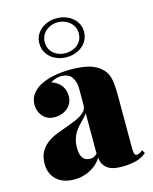

<svg xmlns="http://www.w3.org/2000/svg" viewBox="-120 -880 771 967"><g transform="rotate(-15 265.5 -397.0)"><path d="M22 0ZM385.7 -700.2Q385.7 -669.9 369.6 -646.5Q353.5 -623 326.7 -610.6Q299.8 -598.1 268.6 -598.1Q237.8 -598.1 211.2 -610.6Q184.6 -623 168.7 -646.5Q152.8 -669.9 152.8 -700.2Q152.8 -730 168.7 -752.9Q184.6 -775.9 211.2 -788.3Q237.8 -800.8 268.6 -800.8Q299.8 -800.8 326.7 -788.3Q353.5 -775.9 369.6 -752.9Q385.7 -730 385.7 -700.2ZM180.7 -699.2Q180.7 -673.3 193.4 -655.3Q206.1 -637.2 226.3 -628.2Q246.6 -619.1 268.6 -619.1Q291 -619.1 311.5 -628.2Q332 -637.2 345 -655.3Q357.9 -673.3 357.9 -699.2Q357.9 -724.1 345 -742.4Q332 -760.7 311.3 -770.3Q290.5 -779.8 268.6 -779.8Q247.1 -779.8 226.8 -770.3Q206.5 -760.7 193.6 -742.4Q180.7 -724.1 180.7 -699.2ZM434.6 -482.9Q454.1 -462.4 460.7 -430.9Q467.3 -399.4 467.3 -342.8V-75.2Q467.3 -51.3 470.7 -41.7Q474.1 -32.2 482.4 -32.2Q490.2 -32.2 496.8 -35.9Q503.4 -39.6 513.7 -46.9L523.4 -29.8Q500 -10.3 468.8 -1.7Q437.5 6.8 393.6 6.8Q340.8 6.8 316.2 -14.4Q291.5 -35.6 290.5 -68.8Q269.5 -34.2 231.4 -13.7Q193.4 6.8 147.5 6.8Q88.4 6.8 54.9 -24.4Q21.5 -55.7 21.5 -107.9Q21.5 -159.2 52.2 -193.4Q83 -227.5 148.4 -249Q201.7 -268.1 227.3 -279.1Q252.9 -290 270.3 -305.4Q287.6 -320.8 287.6 -341.8V-431.2Q287.6 -462.9 271.7 -488Q255.9 -513.2 213.4 -513.2Q200.7 -513.2 186.3 -508.3Q171.9 -503.4 160.6 -496.1Q227.5 -471.2 227.5 -405.8Q227.5 -382.3 215.6 -363.3Q203.6 -344.2 181.6 -333Q159.7 -321.8 131.3 -321.8Q106.9 -321.8 88.4 -333.3Q69.8 -344.7 59.6 -364.7Q49.3 -384.8 49.3 -409.2Q49.3 -439.5 66.2 -462.6Q83 -485.8 111.3 -501Q174.3 -533.2 271.5 -533.2Q328.6 -533.2 368.2 -522.2Q407.7 -511.2 434.6 -482.9ZM248.5 -256.8Q199.7 -209.5 199.7 -144Q199.7 -73.2 250.5 -73.2Q271.5 -73.2 287.6 -89.8V-300.8Q280.3 -288.6 248.5 -256.8Z"/></g></svg>

Font: TypoPRO Playfair Display
Style: Regular
Weight: 900
Designer: Claus Eggers Sørensen
Foundry: Claus Eggers Sørensen
Version: Version 1.004;PS 001.004;hotconv 1.0.70;makeotf.lib2.5.58329